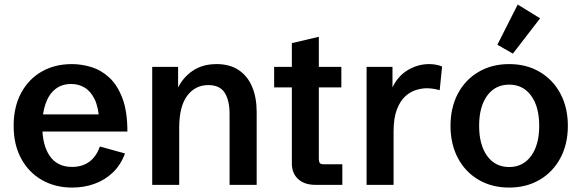

<svg xmlns="http://www.w3.org/2000/svg" viewBox="-20 -826 2598 858"><path d="M303.2 12.2Q226.6 12.2 167.5 -21.5Q108.4 -55.2 74.7 -117.2Q41 -179.2 41 -263.7Q41 -348.1 74.2 -410.2Q107.4 -472.2 166 -505.9Q224.6 -539.6 301.3 -539.6Q344.2 -539.6 387.9 -526.4Q431.6 -513.2 468 -479.7Q504.4 -446.3 526.9 -387.5Q549.3 -328.6 549.3 -238.3H118.7V-314.9H441.9L423.3 -287.1Q420.4 -346.2 403.1 -382.1Q385.7 -418 358.6 -434.3Q331.5 -450.7 298.3 -450.7Q256.3 -450.7 227.5 -428Q198.7 -405.3 183.8 -363Q168.9 -320.8 168.9 -263.2Q168.9 -177.2 202.6 -128.7Q236.3 -80.1 302.2 -80.1Q347.2 -80.1 378.9 -103Q410.6 -126 426.3 -171.4L538.6 -140.1Q519.5 -88.9 484.4 -55.2Q449.2 -21.5 402.3 -4.6Q355.5 12.2 303.2 12.2Z M660.2 0V-527.3H775.9V-406.7L772.5 -428.2Q795.4 -478 839.8 -508.8Q884.3 -539.6 947.8 -539.6Q1006.8 -539.6 1046.6 -512.9Q1086.4 -486.3 1106.7 -438.2Q1127 -390.1 1127 -325.7V0H1005.9V-317.4Q1005.9 -377 984.1 -411.4Q962.4 -445.8 911.1 -445.8Q852.1 -445.8 816.4 -397.9Q780.8 -350.1 780.8 -254.9V0Z M1388.7 0Q1340.8 0 1312.5 -25.6Q1284.2 -51.3 1284.2 -96.2V-435.5H1205.1V-527.3H1284.2V-633.3L1404.8 -661.6V-527.3H1505.4V-435.5H1404.8V-119.1Q1404.8 -102.5 1409.4 -97.2Q1414.1 -91.8 1429.2 -91.8H1509.8V0Z M1618.2 0V-527.3H1733.9V-411.1L1729.5 -425.8Q1753.9 -482.9 1799.8 -511.2Q1845.7 -539.6 1897.5 -539.6Q1912.1 -539.6 1927 -537.1Q1941.9 -534.7 1955.6 -528.8L1944.8 -422.9Q1915 -431.6 1886.7 -431.6Q1865.7 -431.6 1840.1 -424.1Q1814.5 -416.5 1791.5 -396Q1768.6 -375.5 1753.7 -337.2Q1738.8 -298.8 1738.8 -237.8V0Z M2255.4 12.2Q2177.7 12.2 2118.4 -22.7Q2059.1 -57.6 2026.1 -119.9Q1993.2 -182.1 1993.2 -263.7Q1993.2 -345.2 2026.1 -407.5Q2059.1 -469.7 2118.4 -504.6Q2177.7 -539.6 2255.4 -539.6Q2333 -539.6 2392.1 -504.6Q2451.2 -469.7 2484.4 -407.5Q2517.6 -345.2 2517.6 -263.7Q2517.6 -182.1 2484.4 -119.9Q2451.2 -57.6 2391.8 -22.7Q2332.5 12.2 2255.4 12.2ZM2255.4 -79.6Q2317.4 -79.6 2353.5 -129.2Q2389.6 -178.7 2389.6 -263.7Q2389.6 -349.1 2353.5 -398.4Q2317.4 -447.8 2255.4 -447.8Q2192.9 -447.8 2157 -398.4Q2121.1 -349.1 2121.1 -263.7Q2121.1 -178.7 2157 -129.2Q2192.9 -79.6 2255.4 -79.6ZM2272 -586.4 2202.6 -626 2293.5 -805.7 2393.6 -744.1Z"/></svg>

Font: Schibsted Grotesk SemiBold
Style: Regular
Weight: 600
Designer: Bakken & Baeck AS, Henrik Kongsvoll
Foundry: Schibsted ASA
Version: Version 1.100;gftools[0.9.25]